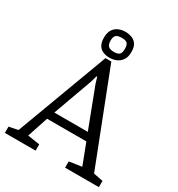

<svg xmlns="http://www.w3.org/2000/svg" viewBox="-207 -963 1006 1088"><g transform="rotate(30 296.5 -419.0)"><path d="M-11 0V-41L48 -53L271 -652H309L542 -53L604 -41V0H383V-41L465 -53L413 -189H156L111 -53L190 -41V0ZM174 -240H393L295 -497L283 -537H278L267 -497ZM289 -665Q267 -665 247.5 -672.5Q228 -680 216.5 -698.5Q205 -717 205 -749Q205 -782 218 -801.5Q231 -821 251.5 -829.5Q272 -838 294 -838Q316 -838 336 -831Q356 -824 368.5 -806Q381 -788 381 -756Q381 -722 367 -702Q353 -682 332 -673.5Q311 -665 289 -665ZM294 -706Q320 -706 330 -716.5Q340 -727 340 -752Q340 -778 330 -788Q320 -798 294 -798Q268 -798 257 -788Q246 -778 246 -753Q246 -728 257 -717Q268 -706 294 -706Z"/></g></svg>

Font: Faustina Light
Style: Regular
Weight: 300
Designer: Alfonso Garcia
Foundry: http://www.omnibus-type.com
Version: Version 1.200